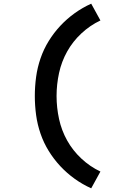

<svg xmlns="http://www.w3.org/2000/svg" viewBox="-20 -861 640 1042"><path d="M475 161Q428 140 385.5 109.5Q343 79 307.5 41Q272 3 244.5 -41.5Q217 -86 200 -135.5Q183 -185 176 -236.5Q169 -288 169 -340Q169 -392 176 -443.5Q183 -495 200 -544.5Q217 -594 244.5 -638.5Q272 -683 307.5 -721Q343 -759 385.5 -789.5Q428 -820 475 -841L525 -750Q468 -723 421.5 -679.5Q375 -636 344.5 -581.5Q314 -527 300.5 -465Q287 -403 287 -340Q287 -277 300.5 -215Q314 -153 344.5 -98.5Q375 -44 421.5 -0.5Q468 43 525 70Z"/></svg>

Font: Iosevka Curly Extended
Style: Bold
Weight: 700
Width: 7
Monospace: yes
Designer: Belleve Invis
Foundry: Belleve Invis
Version: Version 11.1.0; ttfautohint (v1.8.3)